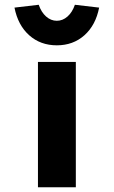

<svg xmlns="http://www.w3.org/2000/svg" viewBox="-20 -793 481 813"><path d="M140.7 0V-530.7H301.1V0ZM220.6 -601.1Q151.4 -601.1 103.6 -643.7Q55.9 -686.4 41.3 -760.8L144 -772.8Q154.7 -741.3 175.2 -723.1Q195.7 -705 220.6 -705Q245.4 -705 265.9 -723.1Q286.4 -741.3 297.1 -772.8L399.8 -760.8Q385.2 -686.4 337.5 -643.7Q289.7 -601.1 220.6 -601.1Z"/></svg>

Font: Lexend Giga
Style: Regular
Weight: 400
Designer: Bonnie Shaver-Troup, Thomas Jockin
Foundry: Lexend
Version: Version 1.007